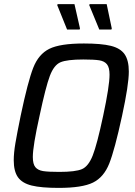

<svg xmlns="http://www.w3.org/2000/svg" viewBox="-20 -908 660 936"><path d="M47 -127Q47 -162 55 -209.5Q63 -257 81 -345Q116 -511 142 -577.5Q168 -644 220.5 -670Q273 -696 389 -696Q474 -696 520.5 -684.5Q567 -673 587.5 -643.5Q608 -614 608 -559Q608 -495 575 -343Q539 -177 512.5 -110.5Q486 -44 433.5 -18Q381 8 266 8Q181 8 134.5 -3.5Q88 -15 67.5 -44Q47 -73 47 -127ZM483 -344Q514 -489 514 -544Q514 -579 501.5 -594.5Q489 -610 464 -614Q439 -618 386 -618Q307 -618 275 -604.5Q243 -591 223 -538Q203 -485 173 -344Q140 -196 140 -143Q140 -108 152.5 -93Q165 -78 190 -74Q215 -70 269 -70Q348 -70 379.5 -83.5Q411 -97 432 -150Q453 -203 483 -344ZM368 -764H307L259 -883L261 -888H343L370 -769ZM523 -764H464L415 -883L417 -888H500L525 -769Z"/></svg>

Font: Saira Semi Condensed
Style: Italic
Weight: 400
Width: 4
Italic angle: -12°
Designer: Hector Gatti with collaboration of the Omnibus-Type team
Foundry: Omnibus-Type
Version: Version 1.001; ttfautohint (v1.8)